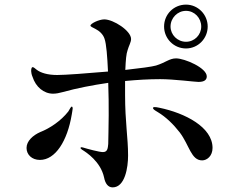

<svg xmlns="http://www.w3.org/2000/svg" viewBox="-20 -816 1040 832"><path d="M786 -606C838 -606 880 -649 880 -701C880 -753 838 -796 786 -796C733 -796 691 -754 691 -701C691 -649 733 -606 786 -606ZM786 -769C823 -769 852 -738 852 -701C852 -665 823 -635 786 -635C749 -635 719 -665 719 -701C719 -738 749 -769 786 -769ZM522 -465C574 -470 626 -473 674 -473C734 -473 824 -461 840 -461C867 -461 876 -471 876 -485C876 -522 780 -563 743 -563C714 -563 698 -545 656 -532C639 -527 586 -520 523 -513C525 -558 527 -582 533 -599C538 -617 548 -633 548 -647C548 -683 471 -732 432 -732C409 -732 372 -714 372 -705C372 -701 381 -697 393 -691C411 -682 427 -667 433 -648C441 -625 445 -571 448 -506C356 -498 262 -491 228 -491C185 -491 156 -501 140 -513C130 -521 126 -525 121 -525C118 -525 115 -520 115 -508C115 -504 117 -491 121 -483C135 -439 170 -410 210 -410C223 -410 238 -413 252 -417C313 -434 381 -447 449 -457C451 -409 451 -360 451 -316C451 -261 449 -215 449 -192C447 -175 447 -157 426 -157C410 -157 358 -171 339 -177C335 -178 334 -178 333 -178C330 -178 329 -176 329 -175C329 -173 330 -171 336 -167C354 -156 416 -116 431 -47C436 -21 448 -4 468 -4C522 -4 535 -91 535 -142C535 -220 522 -286 522 -405ZM291 -354C287 -354 283 -344 276 -333C244 -292 196 -260 155 -244C123 -230 95 -205 95 -175C95 -146 118 -123 153 -123C220 -123 272 -205 291 -320C292 -329 295 -340 295 -346C295 -350 294 -354 291 -354ZM671 -349C662 -351 655 -352 650 -352C646 -352 643 -351 643 -348C643 -343 649 -339 664 -330C699 -309 731 -278 759 -242C801 -186 808 -121 856 -121C877 -121 901 -140 901 -175C901 -265 782 -326 671 -349Z"/></svg>

Font: Shippori Mincho OTF SemiBold
Style: Regular
Weight: 600
Designer: FONTDASU
Foundry: FONTDASU / Google Inc. / but / Adobe
Version: Version 3.300;hotconv 1.0.109;makeotfexe 2.5.65596